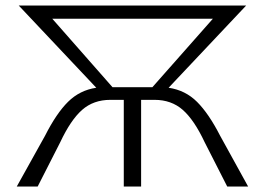

<svg xmlns="http://www.w3.org/2000/svg" viewBox="-20 -678 963 698"><path d="M882 0H806L724 -161Q686 -242 644.5 -278.5Q603 -315 542 -315H493V0H430V-315H381Q320 -315 278.5 -278.5Q237 -242 199 -161L117 0H41L144 -185Q185 -266 227.5 -308Q270 -350 330 -359L48 -658H875L593 -359Q654 -350 696.5 -307.5Q739 -265 780 -185ZM754 -610H170L389 -361H534Z"/></svg>

Font: Ysabeau Semilight
Style: Regular
Weight: 300
Designer: Christian Thalmann (Catharsis Fonts)
Version: Version 0.003